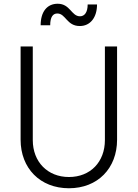

<svg xmlns="http://www.w3.org/2000/svg" viewBox="-20 -993 735 1025"><path d="M406 -854C463 -854 498 -901 498 -969H448C448 -928 432 -906 407 -906C361 -906 355 -973 288 -973C231 -973 197 -930 197 -858H248C248 -903 263 -921 286 -921C331 -921 336 -854 406 -854ZM348 12C502 12 605 -95 605 -247V-745H540V-245C540 -129 463 -48 348 -48C234 -48 155 -129 155 -245V-745H90V-247C90 -95 194 12 348 12Z"/></svg>

Font: Plus Jakarta Sans Light
Style: Regular
Weight: 300
Designer: Gumpita Rahayu
Foundry: Tokotype
Version: Version 2.071;gftools[0.9.30]